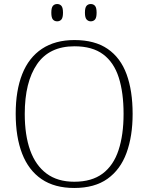

<svg xmlns="http://www.w3.org/2000/svg" viewBox="-20 -924 738 954"><path d="M349 10Q251 10 186.5 -34Q122 -78 90 -160.5Q58 -243 58 -359Q58 -474 90.5 -556Q123 -638 188.5 -681.5Q254 -725 350 -725Q451 -725 515 -681Q579 -637 609 -555Q639 -473 639 -358Q639 -247 608.5 -164Q578 -81 514 -35.5Q450 10 349 10ZM349 -21Q436 -21 490 -61.5Q544 -102 569 -178Q594 -254 594 -358Q594 -464 570 -539Q546 -614 492.5 -654Q439 -694 350 -694Q225 -694 164 -605Q103 -516 103 -358Q103 -252 130 -177Q157 -102 211.5 -61.5Q266 -21 349 -21ZM431 -818Q419 -818 410.5 -827Q402 -836 402 -861Q402 -886 410 -895Q418 -904 431 -904Q444 -904 452 -895Q460 -886 460 -861Q460 -836 452 -827Q444 -818 431 -818ZM264 -818Q251 -818 243 -827Q235 -836 235 -861Q235 -886 243 -895Q251 -904 264 -904Q277 -904 285 -895Q293 -886 293 -861Q293 -836 285 -827Q277 -818 264 -818Z"/></svg>

Font: Noto Serif Armenian ExtraLight
Style: Regular
Weight: 250
Version: Version 2.007